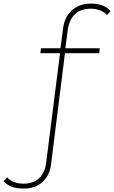

<svg xmlns="http://www.w3.org/2000/svg" viewBox="-119 -848 644 1084"><path d="M263.3 -677.8 250 -575.6H444.4L441.1 -547.8H247.8L170 73.3Q163.3 140 122.2 178.3Q81.1 216.7 14.4 216.7Q-63.3 216.7 -98.9 174.4L-77.8 153.3Q-47.8 188.9 14.4 188.9Q70 188.9 102.8 157.2Q135.6 125.6 142.2 66.7L220 -547.8H108.9L112.2 -575.6H222.2L236.7 -683.3Q243.3 -750 286.1 -788.9Q328.9 -827.8 395.6 -827.8Q430 -827.8 458.9 -817.2Q487.8 -806.7 505.6 -784.4L484.4 -763.3Q470 -780 446.1 -789.4Q422.2 -798.9 394.4 -798.9Q281.1 -798.9 263.3 -677.8Z"/></svg>

Font: Paperlogy 1 Thin
Style: Regular
Weight: 250
Designer: redesigned by Lee Juim, glyphs from Gmarket Sans & Montserrat
Foundry: PT&
Version: Version 1.001